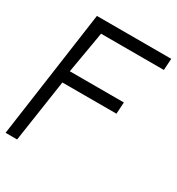

<svg xmlns="http://www.w3.org/2000/svg" viewBox="-178 -807 845 915"><g transform="rotate(30 244.0 -350.0)"><path d="M-10.5 0 88 -700H497L493 -636.5H147.5L108 -407H405.5L401.5 -343H104L53 0Z"/></g></svg>

Font: Urbanist Light
Style: Italic
Weight: 300
Italic angle: -8°
Designer: Corey Hu
Foundry: Corey Hu
Version: Version 1.330; ttfautohint (v1.8.4.7-5d5b)